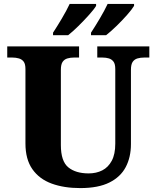

<svg xmlns="http://www.w3.org/2000/svg" viewBox="-20 -951 799 981"><path d="M390 10Q307 10 244 -13Q181 -36 145.5 -86.5Q110 -137 110 -218V-598Q110 -624 101 -636Q92 -648 76.5 -652.5Q61 -657 43 -657H17V-714H384V-657H358Q340 -657 324.5 -652.5Q309 -648 300 -635Q291 -622 291 -594V-210Q291 -127 329 -96Q367 -65 433 -65Q472 -65 502.5 -80.5Q533 -96 551 -129.5Q569 -163 569 -217V-598Q569 -624 560 -636Q551 -648 536.5 -652.5Q522 -657 503 -657H477V-714H743V-657H717Q698 -657 682.5 -652.5Q667 -648 658 -635Q649 -622 649 -594V-215Q649 -148 622.5 -97.5Q596 -47 539 -18.5Q482 10 390 10ZM445 -784Q466 -816 490 -856.5Q514 -897 530 -931H665V-921Q655 -904 629.5 -875Q604 -846 574.5 -817.5Q545 -789 522 -771H445ZM251 -784Q272 -816 296 -856.5Q320 -897 336 -931H471V-921Q461 -904 435 -875Q409 -846 380 -817.5Q351 -789 328 -771H251Z"/></svg>

Font: Noto Serif Hebrew ExtraBold
Style: Regular
Weight: 800
Version: Version 2.003